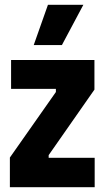

<svg xmlns="http://www.w3.org/2000/svg" viewBox="-20 -777 434 797"><path d="M237 -590 326 -757H179L120 -590ZM21 0H373V-122H182V-133L372 -405V-528H26V-408H212V-395L21 -123Z"/></svg>

Font: Bricolage Grotesque 10pt Condensed ExtraBold
Style: Regular
Weight: 800
Width: 3
Designer: Mathieu Triay
Foundry: Atelier Triay
Version: Version 1.000;gftools[0.9.29]